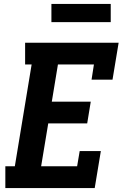

<svg xmlns="http://www.w3.org/2000/svg" viewBox="-20 -951 640 971"><path d="M7 0V-110H55L140 -625H107V-735H580L549 -548H443L455 -625H273L242 -437H439L421 -327H224L188 -110H370L383 -187H490L459 0ZM540 -839H240V-931H540Z"/></svg>

Font: Iosevka Curly Slab XBdExObl
Style: Regular
Weight: 800
Width: 7
Italic angle: -9°
Monospace: yes
Designer: Belleve Invis
Foundry: Belleve Invis
Version: Version 11.1.0; ttfautohint (v1.8.3)